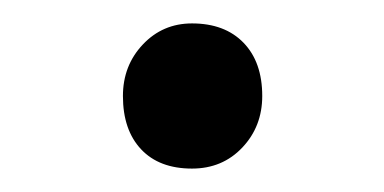

<svg xmlns="http://www.w3.org/2000/svg" viewBox="-20 -134 328 164"><path d="M85 -52Q85 -78 102 -96Q119 -114 144 -114Q172 -114 188 -97.5Q204 -81 204 -52Q204 -26 187 -8Q170 10 144 10Q116 10 100.5 -6.5Q85 -23 85 -52Z"/></svg>

Font: Lexend HM
Style: Regular
Weight: 400
Designer: Bonnie Shaver-Troup, Thomas Jockin, Octavio Pardo
Foundry: Lexend
Version: Version 1.091